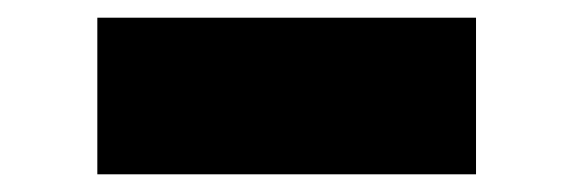

<svg xmlns="http://www.w3.org/2000/svg" viewBox="-20 -398 648 217"><path d="M90 -201V-378H518V-201Z"/></svg>

Font: Lexend Giga Black
Style: Regular
Weight: 900
Designer: Bonnie Shaver-Troup, Thomas Jockin
Foundry: Lexend
Version: Version 1.007